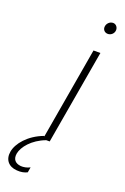

<svg xmlns="http://www.w3.org/2000/svg" viewBox="-256 -741 649 994"><g transform="rotate(20 68.5 -244.5)"><path d="M178 -626C195 -626 212 -640 212 -660C212 -675 201 -689 185 -689C166 -689 150 -672 150 -653C150 -638 161 -626 178 -626ZM-23 199C-1 201 19 197 34 189L39 160C22 169 4 172 -12 171C-40 168 -59 152 -53 117C-46 79 -5 27 67 0H86L176 -520H138L51 -15L49 -17C-31 13 -79 72 -87 119C-95 165 -69 196 -23 199Z"/></g></svg>

Font: Fixel Display 20240404 ExLight
Style: Italic
Weight: 200
Italic angle: -10°
Designer: AlfaBravo + MacPaw
Foundry: Kyrylo Tkachov, Marchela Mozhyna, Serhii Makarenko, Maria Weinstein, Zakhar Kryvoshyya
Version: Version 1.211;Glyphs 3.2 (3225)